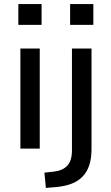

<svg xmlns="http://www.w3.org/2000/svg" viewBox="-20 -729 543 942"><path d="M70 -607V-709H184V-607ZM80 0V-491H175V0ZM324 -607V-709H438V-607ZM205 193 198 118 244 113Q288 108 310.5 83.5Q333 59 333 9V-491H429V2Q429 47 418.5 80Q408 113 386.5 136Q365 159 332 172Q299 185 253 189Z"/></svg>

Font: Nunito Sans 10pt Medium
Style: Regular
Weight: 500
Designer: Vernon Adams
Foundry: Vernon Adams
Version: Version 3.101;gftools[0.9.27]